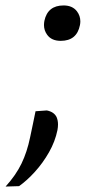

<svg xmlns="http://www.w3.org/2000/svg" viewBox="-68 -528 324 705"><path d="M155 -378Q121 -378 105 -400.5Q93.5 -416.5 93.5 -436Q93.5 -443.5 95 -451.5Q107 -508 165.5 -508Q198 -508 214.5 -486.5Q227 -470 227 -449.5Q227 -443 225.5 -435.5Q214 -378 155 -378ZM-47.5 157Q-9.5 115 11 72.5Q31.5 30 42.5 -23.5Q47 -46.5 52.5 -71Q57.5 -95 62.5 -119.5L104 -122.5Q131 -117 140 -97.5Q145 -85.5 145 -71Q145 -61.5 143 -50.5Q134.5 -8.5 112 31Q89.5 70.5 60.2 102.8Q31 135 2 155.5Z"/></svg>

Font: Heraclito
Style: Italic
Weight: 400
Italic angle: -12°
Designer: Kostas Bartsokas (font) & Cristiano Sobral (main changes)
Foundry: Kostas Bartsokas (font) & Cristiano Sobral (main changes)
Version: Version 1.00;July 8, 2020;FontCreator 13.0.0.2655 64-bit